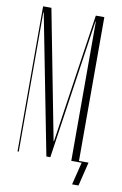

<svg xmlns="http://www.w3.org/2000/svg" viewBox="-90 -750 577 911"><g transform="rotate(10 198.0 -295.0)"><path d="M337 -699V-6H383L355 109H324L351 0H301V-671H299L200 0H181L50 -671H48V0H42V-699H82L202 -78H204L296 -699Z"/></g></svg>

Font: Moniqa ExtLt Narrow Display
Style: Regular
Weight: 200
Width: 4
Designer: Rajesh Rajput
Foundry: Rajesh Rajput
Version: Version 1.000